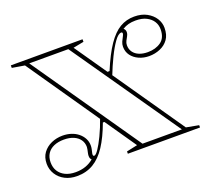

<svg xmlns="http://www.w3.org/2000/svg" viewBox="-96 -640 866 780"><g transform="rotate(-20 337.0 -250.0)"><path d="M338 0V-10L385 -20L68 -480L14 -489V-500H324V-489L278 -480L596 -20L650 -10V0ZM114 15Q85 15 62.5 3.5Q40 -8 27 -28.5Q14 -49 14 -74Q14 -102 28 -121Q42 -140 64.5 -150Q87 -160 113 -160Q133 -160 150 -154.5Q167 -149 180 -138.5Q193 -128 200.5 -114Q208 -100 208 -83Q208 -76 206.5 -68.5Q205 -61 203.5 -55.5Q202 -50 202 -46Q202 -39 207 -39Q214 -39 226 -56.5Q238 -74 253 -105Q268 -136 282 -176L297 -154H286Q265 -97 240.5 -59.5Q216 -22 185 -3.5Q154 15 114 15ZM556 -343Q532 -343 512 -352Q492 -361 480 -377Q468 -393 468 -415Q468 -426 472.5 -436Q477 -446 481.5 -454Q486 -462 486 -466Q486 -472 481 -472Q468 -472 451.5 -449Q435 -426 418 -391Q401 -356 387 -320L373 -341H383Q410 -406 436 -444Q462 -482 490 -498.5Q518 -515 552 -515Q584 -515 606.5 -502.5Q629 -490 641 -471Q653 -452 653 -430Q653 -400 639.5 -381Q626 -362 603.5 -352.5Q581 -343 556 -343ZM408 -18H578L256 -482H87ZM114 -2Q138 -2 157.5 -9Q177 -16 192 -29Q185 -34 185 -46Q185 -51 186.5 -58Q188 -65 189.5 -72Q191 -79 191 -83Q191 -101 181.5 -114.5Q172 -128 154.5 -135.5Q137 -143 113 -143Q88 -143 69.5 -135Q51 -127 41 -111.5Q31 -96 31 -74Q31 -52 41 -36Q51 -20 69.5 -11Q88 -2 114 -2ZM556 -360Q590 -360 613 -376.5Q636 -393 636 -430Q636 -449 626.5 -464Q617 -479 598.5 -488.5Q580 -498 552 -498Q535 -498 521.5 -494.5Q508 -491 495 -483Q499 -480 501 -475.5Q503 -471 503 -466Q503 -458 498.5 -450Q494 -442 489.5 -433.5Q485 -425 485 -415Q485 -398 494 -385.5Q503 -373 519 -366.5Q535 -360 556 -360Z"/></g></svg>

Font: Kalnia Glaze Thin SemiBold
Style: Regular
Weight: 600
Version: Version 1.110